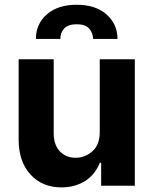

<svg xmlns="http://www.w3.org/2000/svg" viewBox="-20 -801 662 828"><path d="M60.4 -545.5H211.6V-225.1Q211.6 -201 218.4 -181.6Q225.1 -162.3 237.6 -148.8Q250 -135.3 267.4 -128Q284.8 -120.7 306.1 -120.7Q347.3 -120.7 378.9 -149.1Q410.5 -177.6 410.2 -232.2V-545.5H561.4V0H416.2V-99.1H410.5Q401.3 -75.3 385.8 -55.6Q370.4 -35.9 349.4 -22Q328.5 -8.2 302.2 -0.5Q275.9 7.1 245 7.1Q162.6 7.1 111.9 -47.9Q60.7 -103.3 60.4 -198.2ZM182.2 -739.3Q229.8 -780.5 310.7 -780.5Q391.7 -780.5 438.9 -739.3Q486.2 -697.8 486.9 -633.2H381.4Q381 -645.6 377.1 -656.6Q373.2 -667.6 365.1 -677.2Q348.7 -696.4 310.7 -696.4Q272.7 -696.4 256 -677.2Q239.7 -658.4 240.4 -633.2H134.9Q134.6 -697.1 182.2 -739.3Z"/></svg>

Font: Inter P
Style: Bold
Weight: 700
Designer: Rasmus Andersson
Foundry: rsms
Version: Version 3.018;git-588b23468